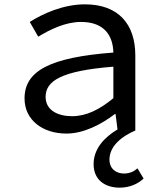

<svg xmlns="http://www.w3.org/2000/svg" viewBox="-20 -601 740 884"><path d="M411 155C411 227 463 263 531 263C575 263 614 247 641 221L613 174C599 187 578 198 551 198C517 198 484 178 484 134C484 86 518 37 603 0V-346C603 -489 526 -581 371 -581C271 -581 177 -538 117 -500L156 -432C210 -465 281 -500 353 -500C462 -500 500 -435 502 -359C211 -337 93 -275 93 -148C93 -46 179 14 286 14C365 14 446 -28 509 -76H512L521 -5C461 31 411 83 411 155ZM502 -149C438 -96 377 -66 312 -66C248 -66 190 -92 190 -155C190 -229 263 -275 502 -294Z"/></svg>

Font: Kawkab Mono Light
Style: Bold
Weight: 400
Monospace: yes
Designer: Abdullah Arif
Foundry: Abdullah Arif
Version: Version 1.000;PS 000.500;hotconv 1.0.88;makeotf.lib2.5.64775